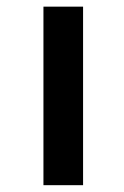

<svg xmlns="http://www.w3.org/2000/svg" viewBox="-20 -542 364 563"><path d="M107.4 1V-522.5H223.6V1Z"/></svg>

Font: Gen Shin Gothic Medium
Style: Regular
Weight: 500
Designer: [Source Han Sans]
Ryoko NISHIZUKA  (kana & ideographs); Paul D. Hunt (Latin, Greek & Cyrillic); Wenlong ZHANG  (bopomofo
Version: Version 1.002.20150607